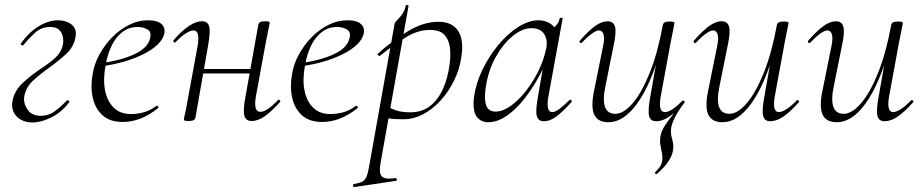

<svg xmlns="http://www.w3.org/2000/svg" viewBox="-20 -481 3731 776"><path d="M111 14Q84 14 64 2.5Q44 -9 35 -28Q26 -47 30 -71Q38 -115 73.5 -147.5Q109 -180 152 -208Q197 -238 214 -258.5Q231 -279 235 -305Q237 -316 234 -332Q231 -348 219.5 -360Q208 -372 182 -372Q147 -372 121 -348Q95 -324 74 -298Q72 -296 67 -299Q62 -302 64 -305Q98 -352 137.5 -375.5Q177 -399 214 -399Q234 -399 252 -392Q270 -385 280 -370Q290 -355 285 -330Q278 -291 247.5 -263Q217 -235 181 -209Q144 -183 114.5 -156Q85 -129 78 -91Q74 -64 91 -38.5Q108 -13 145 -13Q177 -13 203 -32.5Q229 -52 250 -75Q253 -77 257.5 -74.5Q262 -72 260 -68Q229 -27 187.5 -6.5Q146 14 111 14Z M476 12Q424 12 394 -15.5Q364 -43 354.5 -88Q345 -133 355 -185Q361 -222 381.5 -260Q402 -298 432.5 -329.5Q463 -361 500.5 -380Q538 -399 580 -399Q615 -399 632 -384.5Q649 -370 644 -345Q639 -322 616.5 -300.5Q594 -279 558.5 -261.5Q523 -244 479.5 -231.5Q436 -219 389 -213L391 -226Q469 -237 522.5 -261.5Q576 -286 586 -324Q594 -352 576 -362Q558 -372 537 -372Q501 -372 474 -351Q447 -330 430.5 -295Q414 -260 407 -218Q396 -161 404.5 -116.5Q413 -72 439.5 -46Q466 -20 509 -20Q534 -20 560.5 -27Q587 -34 612 -53Q615 -55 618.5 -51Q622 -47 619 -44Q581 -14 546 -1Q511 12 476 12Z M744 8Q731 8 727 6.5Q723 5 723 2Q723 -1 728.5 -24.5Q734 -48 738 -74L779 -297Q789 -358 762 -358Q750 -358 731 -346Q712 -334 690 -311Q687 -307 682.5 -311.5Q678 -316 682 -319Q715 -357 743.5 -376Q772 -395 797 -395Q820 -395 825.5 -373.5Q831 -352 821 -297L770 -6Q768 8 744 8ZM779 -184 783 -202H1013L1010 -184ZM997 8Q973 8 967.5 -14Q962 -36 972 -90L1024 -381Q1026 -395 1049 -395Q1063 -395 1066.5 -393.5Q1070 -392 1070 -389Q1070 -386 1065 -363Q1060 -340 1055 -313L1014 -90Q1004 -29 1032 -29Q1058 -29 1103 -76Q1107 -80 1111 -76Q1115 -72 1111 -68Q1078 -31 1050.5 -11.5Q1023 8 997 8Z M1282 12Q1230 12 1200 -15.5Q1170 -43 1160.5 -88Q1151 -133 1161 -185Q1167 -222 1187.5 -260Q1208 -298 1238.5 -329.5Q1269 -361 1306.5 -380Q1344 -399 1386 -399Q1421 -399 1438 -384.5Q1455 -370 1450 -345Q1445 -322 1422.5 -300.5Q1400 -279 1364.5 -261.5Q1329 -244 1285.5 -231.5Q1242 -219 1195 -213L1197 -226Q1275 -237 1328.5 -261.5Q1382 -286 1392 -324Q1400 -352 1382 -362Q1364 -372 1343 -372Q1307 -372 1280 -351Q1253 -330 1236.5 -295Q1220 -260 1213 -218Q1202 -161 1210.5 -116.5Q1219 -72 1245.5 -46Q1272 -20 1315 -20Q1340 -20 1366.5 -27Q1393 -34 1418 -53Q1421 -55 1424.5 -51Q1428 -47 1425 -44Q1387 -14 1352 -1Q1317 12 1282 12Z M1412 275Q1408 276 1407 270Q1406 264 1410 263Q1433 259 1444.5 253Q1456 247 1462 231.5Q1468 216 1473 185L1575 -386Q1575 -389 1581 -395Q1587 -401 1595 -410Q1603 -419 1610 -431Q1617 -443 1620 -458Q1621 -462 1626.5 -461Q1632 -460 1631 -456L1518 178Q1511 219 1523 232Q1535 245 1578 239Q1582 237 1583.5 243Q1585 249 1580 250ZM1612 1Q1572 1 1555 -2Q1538 -5 1524 -8L1534 -58Q1553 -45 1577.5 -36Q1602 -27 1638 -27Q1685 -27 1717.5 -52Q1750 -77 1770 -121Q1790 -165 1797 -220Q1802 -255 1798.5 -287Q1795 -319 1777 -339.5Q1759 -360 1717 -360Q1670 -360 1623.5 -332Q1577 -304 1515 -255Q1512 -254 1508 -258.5Q1504 -263 1507 -264Q1566 -317 1629 -355Q1692 -393 1752 -393Q1807 -393 1831 -357Q1855 -321 1845 -253Q1838 -202 1815.5 -156Q1793 -110 1760.5 -74.5Q1728 -39 1689.5 -19Q1651 1 1612 1Z M1954 13Q1922 13 1905.5 -11Q1889 -35 1896 -91Q1904 -146 1930.5 -200.5Q1957 -255 1994.5 -300Q2032 -345 2074.5 -372Q2117 -399 2156 -399Q2174 -399 2191 -392.5Q2208 -386 2220 -371Q2232 -356 2234 -332L2196 -357Q2207 -359 2223 -373.5Q2239 -388 2242 -407Q2244 -410 2249.5 -409Q2255 -408 2254 -406L2196 -89Q2186 -28 2212 -28Q2224 -28 2242 -41.5Q2260 -55 2282 -77Q2285 -80 2289 -76Q2293 -72 2290 -69Q2257 -32 2230.5 -11.5Q2204 9 2178 9Q2155 9 2149.5 -12.5Q2144 -34 2154 -89L2178 -229L2194 -246Q2163 -172 2122.5 -113Q2082 -54 2038.5 -20.5Q1995 13 1954 13ZM1983 -30Q2012 -30 2043.5 -52.5Q2075 -75 2104.5 -112Q2134 -149 2156 -194Q2178 -239 2187 -283Q2195 -318 2179.5 -343Q2164 -368 2125 -367Q2089 -366 2050.5 -334Q2012 -302 1982.5 -248.5Q1953 -195 1943 -127Q1936 -80 1945 -55Q1954 -30 1983 -30Z M2439 13Q2396 13 2381.5 -18Q2367 -49 2382 -119L2418 -297Q2424 -328 2419 -343Q2414 -358 2401 -358Q2390 -358 2372 -345Q2354 -332 2332 -309Q2328 -305 2324 -309Q2320 -313 2324 -317Q2357 -355 2384 -375Q2411 -395 2436 -395Q2459 -395 2465.5 -373.5Q2472 -352 2460 -297L2428 -138Q2415 -78 2425 -49.5Q2435 -21 2467 -21Q2500 -21 2536.5 -63Q2573 -105 2605.5 -185.5Q2638 -266 2659 -380L2670 -379Q2650 -263 2614.5 -174.5Q2579 -86 2534 -36.5Q2489 13 2439 13ZM2635 222Q2633 224 2629 221Q2625 218 2628 215Q2642 201 2648 191.5Q2654 182 2656 172Q2659 155 2655.5 138.5Q2652 122 2649 104.5Q2646 87 2650 67Q2654 48 2664.5 31Q2675 14 2692.5 -8.5Q2710 -31 2733 -65L2718 -36Q2694 -14 2673 -2.5Q2652 9 2632 9Q2609 9 2603.5 -12.5Q2598 -34 2608 -89L2659 -380Q2661 -394 2685 -394Q2698 -394 2702 -392.5Q2706 -391 2706 -388Q2706 -385 2701 -361.5Q2696 -338 2691 -312L2650 -89Q2640 -28 2667 -28Q2693 -28 2738 -74Q2740 -76 2744.5 -73Q2749 -70 2747 -67Q2721 -33 2708.5 -8Q2696 17 2693 34Q2689 56 2696.5 81Q2704 106 2700 127Q2699 135 2693.5 149Q2688 163 2674 181.5Q2660 200 2635 222Z M2900 13Q2857 13 2842.5 -18Q2828 -49 2843 -119L2879 -297Q2885 -328 2880 -343Q2875 -358 2862 -358Q2851 -358 2833 -345Q2815 -332 2793 -309Q2789 -305 2785 -309Q2781 -313 2785 -317Q2818 -355 2845 -375Q2872 -395 2897 -395Q2920 -395 2926.5 -373.5Q2933 -352 2921 -297L2889 -138Q2876 -78 2886 -49.5Q2896 -21 2928 -21Q2961 -21 2997.5 -63Q3034 -105 3066.5 -185.5Q3099 -266 3120 -380L3131 -379Q3111 -263 3075.5 -174.5Q3040 -86 2995 -36.5Q2950 13 2900 13ZM3093 9Q3070 9 3064.5 -12.5Q3059 -34 3069 -89L3120 -380Q3122 -394 3146 -394Q3159 -394 3163 -392.5Q3167 -391 3167 -388Q3167 -385 3162 -361.5Q3157 -338 3152 -312L3111 -89Q3101 -28 3128 -28Q3140 -28 3159 -40Q3178 -52 3200 -75Q3203 -79 3207.5 -74.5Q3212 -70 3208 -67Q3174 -29 3146.5 -10Q3119 9 3093 9Z M3362 13Q3319 13 3304.5 -18Q3290 -49 3305 -119L3341 -297Q3347 -328 3342 -343Q3337 -358 3324 -358Q3313 -358 3295 -345Q3277 -332 3255 -309Q3251 -305 3247 -309Q3243 -313 3247 -317Q3280 -355 3307 -375Q3334 -395 3359 -395Q3382 -395 3388.5 -373.5Q3395 -352 3383 -297L3351 -138Q3338 -78 3348 -49.5Q3358 -21 3390 -21Q3423 -21 3459.5 -63Q3496 -105 3528.5 -185.5Q3561 -266 3582 -380L3593 -379Q3573 -263 3537.5 -174.5Q3502 -86 3457 -36.5Q3412 13 3362 13ZM3555 9Q3532 9 3526.5 -12.5Q3521 -34 3531 -89L3582 -380Q3584 -394 3608 -394Q3621 -394 3625 -392.5Q3629 -391 3629 -388Q3629 -385 3624 -361.5Q3619 -338 3614 -312L3573 -89Q3563 -28 3590 -28Q3602 -28 3621 -40Q3640 -52 3662 -75Q3665 -79 3669.5 -74.5Q3674 -70 3670 -67Q3636 -29 3608.5 -10Q3581 9 3555 9Z"/></svg>

Font: Cormorant Garamond Light
Style: Italic
Weight: 300
Italic angle: -10°
Designer: Christian Thalmann (Catharsis Fonts)
Foundry: Catharsis Fonts
Version: Version 4.001